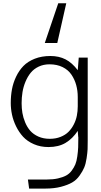

<svg xmlns="http://www.w3.org/2000/svg" viewBox="-20 -880 602 1149"><path d="M248 -622.6 328.6 -860.4H376.5L322.8 -622.6ZM154.3 248.5 147 194.3H260.3Q297.9 194.3 326.7 187.7Q355.5 181.2 375.2 170.7Q395 160.2 408.9 141.4Q422.9 122.6 430.7 104Q438.5 85.4 442.6 55.9Q446.8 26.4 447.8 1.7Q448.7 -22.9 448.7 -60.5Q448.7 -55.2 447.8 -63Q445.3 -96.7 445.3 -96.7Q414.6 -50.3 372.6 -25.1Q330.6 0 270 0Q222.2 0 182.9 -17.1Q143.6 -34.2 118.4 -61.5Q93.3 -88.9 76.2 -124Q59.1 -159.2 51.8 -194.1Q44.4 -229 44.4 -263.2Q44.4 -306.2 51.5 -345Q58.6 -383.8 76.2 -420.9Q93.8 -458 120.1 -485.1Q146.5 -512.2 188 -528.6Q229.5 -544.9 281.7 -544.9Q333 -544.9 372.3 -524.7Q411.6 -504.4 445.3 -460L451.2 -535.2H504.9V-39.1Q504.9 -6.8 504.2 12.9Q503.4 32.7 498.3 66.7Q493.2 100.6 484.1 122.3Q475.1 144 456.5 170.4Q438 196.8 411.9 211.9Q385.7 227.1 345 237.8Q304.2 248.5 252.4 248.5ZM277.8 -49.3Q313.5 -49.3 342.3 -60.8Q371.1 -72.3 389.9 -91.1Q408.7 -109.9 421.6 -135.3Q434.6 -160.6 439.9 -187.7Q445.3 -214.8 445.3 -243.7V-299.3Q445.3 -337.4 436 -371.1Q426.8 -404.8 407.5 -433.3Q388.2 -461.9 354.5 -478.5Q320.8 -495.1 276.4 -495.1Q240.2 -495.1 211.2 -481.2Q182.1 -467.3 163.6 -444.3Q145 -421.4 132.3 -390.6Q119.6 -359.9 114.5 -327.9Q109.4 -295.9 109.4 -262.2Q109.4 -232.4 114 -204.3Q118.7 -176.3 130.6 -147.5Q142.6 -118.7 161.1 -97.4Q179.7 -76.2 209.7 -62.7Q239.7 -49.3 277.8 -49.3Z"/></svg>

Font: Oxygen Light
Style: Regular
Weight: 300
Designer: vernon adams
Foundry: Vernon Adams
Version: Version Release 0.2.3 webfont; ttfautohint (v0.93.3-1d66) -l